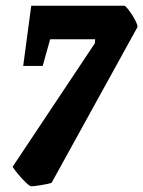

<svg xmlns="http://www.w3.org/2000/svg" viewBox="-20 -498 500 670"><path d="M460 -404 160 140Q148 144 123.5 148Q99 152 89 152Q82 152 59.5 128Q37 104 24 84L311 -347L312 -361H155L129 -268H61L89 -478H415Q425 -471 442 -444.5Q459 -418 460 -404Z"/></svg>

Font: Grenze ExtraBold
Style: Italic
Weight: 800
Italic angle: -10°
Designer: Renata Polastri
Foundry: Omnibus-Type
Version: Version 1.002; ttfautohint (v1.8)